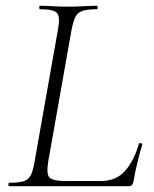

<svg xmlns="http://www.w3.org/2000/svg" viewBox="-20 -645 534 665"><path d="M12 0Q9 0 9 -6Q9 -12 12 -12Q44 -12 61 -17Q78 -22 86 -37Q94 -52 99 -81L181 -544Q189 -587 177.5 -600Q166 -613 118 -613Q116 -613 116 -619Q116 -625 118 -625Q138 -625 162.5 -623.5Q187 -622 215 -622Q244 -622 270.5 -623.5Q297 -625 316 -625Q318 -625 318 -619Q318 -613 316 -613Q284 -613 266.5 -607.5Q249 -602 241.5 -587Q234 -572 228 -543L147 -85Q140 -43 151 -30.5Q162 -18 209 -18H329Q383 -18 414 -54Q445 -90 461 -147Q461 -150 467.5 -149Q474 -148 473 -145Q465 -119 456 -82.5Q447 -46 442 -15Q439 0 426 0Z"/></svg>

Font: Cormorant Garamond Light Light
Style: Italic
Weight: 300
Italic angle: -10°
Version: Version 4.001